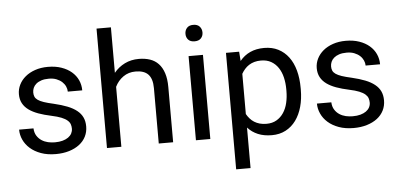

<svg xmlns="http://www.w3.org/2000/svg" viewBox="-59 -874 2503 1201"><g transform="rotate(-5 1193.0 -273.5)"><path d="M376 -140.1C376 -129.4 373.5 -119.4 368.7 -110.1C363.8 -100.8 356.5 -92.8 346.9 -85.9C337.3 -79.1 325.5 -73.7 311.5 -69.8C297.5 -65.9 281.2 -64 262.7 -64C248.4 -64 234 -65.6 219.7 -68.8C205.4 -72.1 192.2 -77.6 180.2 -85.4C168.1 -93.3 158.1 -103.4 150.1 -116C142.2 -128.5 137.7 -144 136.7 -162.6H46.4C46.4 -140.8 51.1 -119.5 60.5 -98.9C70 -78.2 83.8 -59.8 102.1 -43.7C120.3 -27.6 142.8 -14.6 169.7 -4.9C196.5 4.9 227.5 9.8 262.7 9.8C293.3 9.8 321.1 5.9 346.2 -1.7C371.3 -9.4 392.7 -20 410.6 -33.7C428.5 -47.4 442.3 -63.8 451.9 -83C461.5 -102.2 466.3 -123.4 466.3 -146.5C466.3 -168 462.5 -186.8 454.8 -203.1C447.2 -219.4 435.5 -233.8 419.9 -246.3C404.3 -258.9 384.6 -269.9 360.8 -279.3C337.1 -288.7 309.1 -297.2 276.9 -304.7C251.8 -310.2 231.4 -315.7 215.6 -321C199.8 -326.4 187.3 -332.3 178.2 -338.6C169.1 -345 162.9 -352.1 159.7 -359.9C156.4 -367.7 154.8 -376.5 154.8 -386.2C154.8 -396 156.7 -405.5 160.6 -414.8C164.6 -424.1 170.7 -432.4 179.2 -439.7C187.7 -447 198.5 -452.9 211.7 -457.3C224.9 -461.7 240.9 -463.9 259.8 -463.9C277.7 -463.9 293.5 -461.2 307.1 -455.8C320.8 -450.4 332.4 -443.4 341.8 -434.8C351.2 -426.2 358.4 -416.4 363.3 -405.5C368.2 -394.6 370.6 -383.8 370.6 -373H461.4C461.4 -395.8 456.9 -417.2 447.8 -437.3C438.6 -457.3 425.4 -474.8 408 -489.7C390.5 -504.7 369.4 -516.5 344.5 -525.1C319.6 -533.8 291.3 -538.1 259.8 -538.1C230.1 -538.1 203.3 -533.9 179.2 -525.6C155.1 -517.3 134.6 -506.1 117.7 -491.9C100.7 -477.8 87.6 -461.3 78.4 -442.6C69.1 -423.9 64.5 -404.1 64.5 -383.3C64.5 -361.5 68.8 -342.4 77.6 -326.2C86.4 -309.9 99 -295.8 115.5 -283.9C131.9 -272.1 151.9 -261.9 175.3 -253.4C198.7 -245 225.1 -237.6 254.4 -231.4C280.4 -225.9 301.4 -219.9 317.4 -213.4C333.3 -206.9 345.6 -199.8 354.2 -192.1C362.9 -184.5 368.7 -176.4 371.6 -167.7C374.5 -159.1 376 -149.9 376 -140.1Z M674.3 -464.4V-750H584V0H674.3V-376.5C686.7 -401.9 703.9 -422.4 726.1 -438C748.2 -453.6 773.9 -461.4 803.2 -461.4C820.5 -461.4 835.7 -459.3 848.9 -455.1C862.1 -450.8 873.1 -444.2 882.1 -435.1C891 -425.9 897.8 -414.1 902.3 -399.7C906.9 -385.2 909.2 -367.7 909.2 -347.2V0H999.5V-346.2C999.5 -380.7 995.5 -410.1 987.5 -434.3C979.6 -458.6 968.3 -478.4 953.6 -493.9C939 -509.4 921.2 -520.6 900.4 -527.6C879.6 -534.6 856.3 -538.1 830.6 -538.1C798 -538.1 768.6 -531.6 742.2 -518.6C715.8 -505.5 693.2 -487.5 674.3 -464.4Z M1232.9 0V-528.3H1142.6V0ZM1135.3 -668.5C1135.3 -653.8 1139.7 -641.6 1148.7 -631.8C1157.6 -622.1 1170.9 -617.2 1188.5 -617.2C1206.1 -617.2 1219.4 -622.1 1228.5 -631.8C1237.6 -641.6 1242.2 -653.8 1242.2 -668.5C1242.2 -683.1 1237.6 -695.5 1228.5 -705.6C1219.4 -715.7 1206.1 -720.7 1188.5 -720.7C1170.9 -720.7 1157.6 -715.7 1148.7 -705.6C1139.7 -695.5 1135.3 -683.1 1135.3 -668.5Z M1823.7 -258.3V-268.6C1823.7 -308.9 1819.3 -345.6 1810.3 -378.7C1801.4 -411.7 1788.1 -440 1770.5 -463.6C1752.9 -487.2 1731.4 -505.5 1705.8 -518.6C1680.3 -531.6 1650.9 -538.1 1617.7 -538.1C1584.1 -538.1 1554.7 -532.2 1529.3 -520.5C1503.9 -508.8 1482.3 -491.9 1464.4 -469.7L1460 -528.3H1377.4V203.1H1467.8V-51.3C1485.7 -31.4 1507.1 -16.3 1532 -5.9C1556.9 4.6 1585.9 9.8 1619.1 9.8C1651.7 9.8 1680.7 3.1 1706.1 -10.3C1731.4 -23.6 1752.8 -42.2 1770.3 -66.2C1787.7 -90.1 1800.9 -118.4 1810.1 -151.1C1819.2 -183.8 1823.7 -219.6 1823.7 -258.3ZM1733.4 -268.6V-258.3C1733.4 -231.9 1730.6 -206.9 1725.1 -183.3C1719.6 -159.7 1710.9 -139.2 1699.2 -121.6C1687.5 -104 1672.8 -90 1655 -79.6C1637.3 -69.2 1616.2 -64 1591.8 -64C1576.2 -64 1562 -65.8 1549.3 -69.3C1536.6 -72.9 1525.2 -77.9 1515.1 -84.2C1505 -90.6 1496.1 -98.2 1488.3 -107.2C1480.5 -116.1 1473.6 -125.8 1467.8 -136.2V-388.7C1473.6 -399.1 1480.5 -408.8 1488.3 -417.7C1496.1 -426.7 1505 -434.4 1515.1 -440.9C1525.2 -447.4 1536.5 -452.5 1549.1 -456.1C1561.6 -459.6 1575.5 -461.4 1590.8 -461.4C1615.6 -461.4 1636.9 -456.3 1654.8 -446C1672.7 -435.8 1687.5 -421.9 1699.2 -404.3C1710.9 -386.7 1719.6 -366.3 1725.1 -343C1730.6 -319.7 1733.4 -294.9 1733.4 -268.6Z M2246.1 -140.1C2246.1 -129.4 2243.7 -119.4 2238.8 -110.1C2233.9 -100.8 2226.6 -92.8 2217 -85.9C2207.4 -79.1 2195.6 -73.7 2181.6 -69.8C2167.6 -65.9 2151.4 -64 2132.8 -64C2118.5 -64 2104.2 -65.6 2089.8 -68.8C2075.5 -72.1 2062.3 -77.6 2050.3 -85.4C2038.2 -93.3 2028.2 -103.4 2020.3 -116C2012.3 -128.5 2007.8 -144 2006.8 -162.6H1916.5C1916.5 -140.8 1921.2 -119.5 1930.7 -98.9C1940.1 -78.2 1953.9 -59.8 1972.2 -43.7C1990.4 -27.6 2012.9 -14.6 2039.8 -4.9C2066.7 4.9 2097.7 9.8 2132.8 9.8C2163.4 9.8 2191.2 5.9 2216.3 -1.7C2241.4 -9.4 2262.9 -20 2280.8 -33.7C2298.7 -47.4 2312.4 -63.8 2322 -83C2331.6 -102.2 2336.4 -123.4 2336.4 -146.5C2336.4 -168 2332.6 -186.8 2325 -203.1C2317.3 -219.4 2305.7 -233.8 2290 -246.3C2274.4 -258.9 2254.7 -269.9 2231 -279.3C2207.2 -288.7 2179.2 -297.2 2147 -304.7C2121.9 -310.2 2101.5 -315.7 2085.7 -321C2069.9 -326.4 2057.5 -332.3 2048.3 -338.6C2039.2 -345 2033 -352.1 2029.8 -359.9C2026.5 -367.7 2024.9 -376.5 2024.9 -386.2C2024.9 -396 2026.9 -405.5 2030.8 -414.8C2034.7 -424.1 2040.9 -432.4 2049.3 -439.7C2057.8 -447 2068.6 -452.9 2081.8 -457.3C2095 -461.7 2111 -463.9 2129.9 -463.9C2147.8 -463.9 2163.6 -461.2 2177.2 -455.8C2190.9 -450.4 2202.5 -443.4 2211.9 -434.8C2221.4 -426.2 2228.5 -416.4 2233.4 -405.5C2238.3 -394.6 2240.7 -383.8 2240.7 -373H2331.5C2331.5 -395.8 2327 -417.2 2317.9 -437.3C2308.8 -457.3 2295.5 -474.8 2278.1 -489.7C2260.7 -504.7 2239.5 -516.5 2214.6 -525.1C2189.7 -533.8 2161.5 -538.1 2129.9 -538.1C2100.3 -538.1 2073.4 -533.9 2049.3 -525.6C2025.2 -517.3 2004.7 -506.1 1987.8 -491.9C1970.9 -477.8 1957.8 -461.3 1948.5 -442.6C1939.2 -423.9 1934.6 -404.1 1934.6 -383.3C1934.6 -361.5 1939 -342.4 1947.8 -326.2C1956.5 -309.9 1969.2 -295.8 1985.6 -283.9C2002 -272.1 2022 -261.9 2045.4 -253.4C2068.8 -245 2095.2 -237.6 2124.5 -231.4C2150.6 -225.9 2171.5 -219.9 2187.5 -213.4C2203.5 -206.9 2215.7 -199.8 2224.4 -192.1C2233 -184.5 2238.8 -176.4 2241.7 -167.7C2244.6 -159.1 2246.1 -149.9 2246.1 -140.1Z"/></g></svg>

Font: Dirooz FD
Style: FD
Weight: 400
Foundry: DejaVu fonts team - Redesigned by Saber Rastikerdar
Version: Version 0.2.1